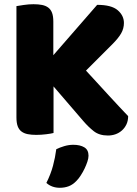

<svg xmlns="http://www.w3.org/2000/svg" viewBox="-20 -635 648 911"><path d="M234 -225V-4Q223 -1 199 2Q175 5 152 5Q129 5 111.5 1.5Q94 -2 82 -11Q70 -20 64 -36Q58 -52 58 -78V-606Q69 -608 93 -611.5Q117 -615 139 -615Q162 -615 179.5 -611.5Q197 -608 209 -599Q221 -590 227 -574Q233 -558 233 -532V-373L441 -612Q509 -612 538.5 -586.5Q568 -561 568 -526Q568 -500 555 -477Q542 -454 513 -425L388 -300Q413 -273 440.5 -243Q468 -213 494.5 -184Q521 -155 545.5 -129Q570 -103 588 -84Q588 -62 580 -45Q572 -28 558.5 -16Q545 -4 528 2Q511 8 492 8Q451 8 425 -12.5Q399 -33 375 -61ZM343 223Q326 241 306.5 248.5Q287 256 264 256Q226 256 200 233Q221 191 231.5 151.5Q242 112 247 73Q263 65 284.5 58.5Q306 52 328 52Q360 52 380 64Q400 76 400 104Q400 116 394.5 132.5Q389 149 381 165.5Q373 182 363 197.5Q353 213 343 223Z"/></svg>

Font: Baloo Bhai
Style: Regular
Weight: 400
Designer: Supriya Tembe, Noopur Datye and Ek Type
Foundry: Ek Type
Version: Version 1.100;PS 1.000;hotconv 1.0.88;makeotf.lib2.5.647800;